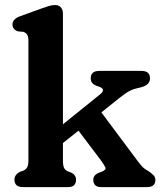

<svg xmlns="http://www.w3.org/2000/svg" viewBox="-20 -764 659 784"><path d="M74 0Q39 0 39 -30.5Q39 -50.5 61.5 -62.5L76 -67.5Q85.5 -72 90.8 -80.8Q96 -89.5 96 -109.5V-598Q96 -616 90.5 -623.2Q85 -630.5 75.5 -634L52.5 -636Q31 -644.5 31 -664Q31 -686 61.5 -697.5L147 -728.5Q165.5 -735 178.8 -739.2Q192 -743.5 205 -743.5Q220 -743.5 228.5 -733.8Q237 -724 237 -708.5V-256.5L389 -379Q413 -398 387.5 -409L372 -414.5Q360 -420 355.2 -427.2Q350.5 -434.5 350.5 -444Q350.5 -474.5 385.5 -474.5H557.5Q592.5 -474.5 592.5 -444Q592.5 -431 583.5 -421.2Q574.5 -411.5 546 -405Q526 -401 510 -393Q494 -385 467.5 -364L394 -305L544 -104Q556 -88 564.2 -80.2Q572.5 -72.5 585 -66Q598 -57.5 606.2 -49Q614.5 -40.5 614.5 -29Q614.5 0 579.5 0H393Q361 0 361 -30.5Q361 -48 381 -57.5L396 -63Q414.5 -71 410.2 -80.5Q406 -90 391.5 -110L300.5 -230.5L237 -180V-109.5Q237 -87.5 241.8 -78.2Q246.5 -69 256.5 -64.5L271.5 -59Q290.5 -49 290.5 -30.5Q290.5 0 258.5 0Z"/></svg>

Font: Fraunces 9pt SuperSoft SemiBold
Style: Regular
Weight: 600
Version: Version 1.000;[0bf87f6ff]